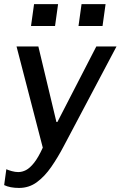

<svg xmlns="http://www.w3.org/2000/svg" viewBox="-30 -740 594 946"><path d="M63.8 186Q41.8 186 23.4 182.5Q5 179 -9.5 172L1.2 93.8Q11.2 98.5 28 103.1Q44.8 107.8 60 107.8Q79.2 107.8 98.2 98Q117.2 88.2 138.1 61.9Q159 35.5 180.8 -12.5L51.5 -511H159L248 -139H252.8L444.5 -511H544L284.8 -21.2Q255 35.8 222.5 82.6Q190 129.5 151.4 157.8Q112.8 186 63.8 186ZM122.8 -611.8 137.8 -719.8H256.2L241.2 -611.8ZM356.8 -611.8 371.8 -719.8H490.2L475.2 -611.8Z"/></svg>

Font: Chivo Medium
Style: Italic
Weight: 500
Italic angle: -8.05°
Designer: Hector Gatti
Foundry: Omnibus-Type
Version: Version 2.002